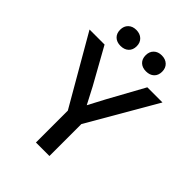

<svg xmlns="http://www.w3.org/2000/svg" viewBox="-239 -960 1076 1076"><g transform="rotate(45 298.5 -422.0)"><path d="M196.8 -844.2Q226.6 -844.2 244.9 -826.9Q263.2 -809.6 263.2 -780.8Q263.2 -751.5 245.1 -734.6Q227.1 -717.8 196.8 -717.8Q167.5 -717.8 149.7 -734.6Q131.8 -751.5 131.8 -780.8Q131.8 -809.6 149.7 -826.9Q167.5 -844.2 196.8 -844.2ZM398.9 -844.2Q428.7 -844.2 446.8 -826.9Q464.8 -809.6 464.8 -780.8Q464.8 -751.5 447 -734.6Q429.2 -717.8 398.9 -717.8Q369.6 -717.8 351.8 -734.6Q334 -751.5 334 -780.8Q334 -809.6 351.8 -826.9Q369.6 -844.2 398.9 -844.2ZM587.9 -660.2 352.1 -252.9V0H245.1V-252.9L9.8 -660.2H128.9L247.1 -448.2L298.8 -349.1L351.1 -448.2L467.8 -660.2Z"/></g></svg>

Font: Work Sans Medium
Style: Regular
Weight: 500
Designer: Wei Huang
Foundry: Wei Huang
Version: Version 2.012